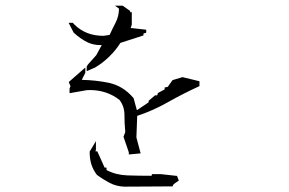

<svg xmlns="http://www.w3.org/2000/svg" viewBox="-20 -725 1040 690"><path d="M302.2 -178.7V-180.2L324.7 -217.8V-187L323.2 -181.2H326.2H329.6L356 -122.6H362.8V-113.8Q396.5 -96.2 437.3 -94.7Q478 -93.3 522.5 -93.3L525.9 -94.7V-99.1H559.1L616.2 -92.8L622.6 -76.2L604.5 -63.5L599.6 -55.2L426.8 -54.2Q397.9 -55.2 373.8 -67.9Q349.6 -80.6 328.1 -96.7Q314.5 -114.7 308.3 -134.5Q302.2 -154.3 302.2 -178.7ZM430.2 -250.5Q427.2 -282.7 427.2 -312.7Q427.2 -342.8 409.2 -366.2Q363.3 -401.4 303.2 -401.4Q297.4 -401.4 291.5 -400.9L230 -390.1V-396.5V-407.2L233.4 -415L227.1 -430.2L286.6 -482.4V-470.7V-464.8V-463.4L273.9 -438Q323.7 -437 369.6 -427.7Q421.9 -417 459 -373.5L460 -372.6L471.7 -329.6H473.1L514.2 -357.4V-360.4V-362.8L537.1 -382.3H539.1H544.9L547.4 -390.6L571.8 -403.8V-410.6L583.5 -413.1L586.4 -418L600.1 -437L635.7 -447.8L696.8 -433.1V-415.5Q638.2 -388.7 583.7 -357.9Q529.3 -327.1 473.1 -308.6L470.2 -231L485.4 -173.8L442.9 -169.9V-177.7L423.8 -233.4ZM291.5 -477.5V-485.8L296.4 -493.7L325.7 -526.4L345.7 -563Q343.3 -563 340.3 -563Q314.9 -563 293.9 -573.2Q267.6 -586.4 244.6 -607.9L226.6 -643.1H235.4H241.7Q245.6 -639.2 247.6 -636.7Q288.1 -596.2 352.1 -596.2L374 -599.6Q383.8 -621.1 395.5 -643.8Q407.2 -666.5 407.7 -693.8L393.1 -704.6H418.9H420.9L447.8 -685.5V-682.6V-681.2H453.6V-636.7L449.7 -624.5L505.4 -618.2V-607.4L495.6 -604.5V-597.7L412.6 -570.8Q397 -545.4 373 -522Q349.1 -498.5 321.8 -482.4L291.5 -469.2Z"/></svg>

Font: Bakudai
Style: Medium
Weight: 500
Version: Version 1.48